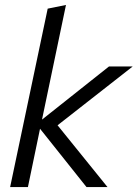

<svg xmlns="http://www.w3.org/2000/svg" viewBox="-20 -757 557 777"><path d="M21 0 173 -722 247 -737 150 -273 421 -488H517L213 -250L415 0H330L142 -236L93 0Z"/></svg>

Font: Red Hat Text
Style: Italic
Weight: 300
Italic angle: -12°
Designer: Pentagram, MCKL
Foundry: Pentagram, MCKL
Version: Version 1.023